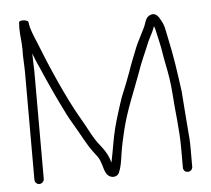

<svg xmlns="http://www.w3.org/2000/svg" viewBox="-48 -685 810 736"><g transform="rotate(-5 357.0 -316.5)"><path d="M93 -21V-434C93 -457.5 91 -481.2 91 -504L101 -478C115.6 -443.1 161.5 -340.9 178 -308C193.6 -275.5 207 -247.8 224 -220C246.8 -182.6 266.5 -140.7 291 -108C301.4 -94.1 311.6 -84 317 -66C326.1 -43.3 327.3 -14.3 351 -7C366.5 -2.4 379.6 -10.6 383 -22C390.8 -40.2 394 -61 398 -89C403.2 -124.1 409.8 -151.8 417.5 -183.5C435.4 -256.5 466.1 -325.3 490 -391C504.2 -433.7 523.6 -473.5 539 -512L556 -546C559.3 -552.7 562 -559.3 564 -566L565 -567C567.7 -561 569.3 -555.7 570 -551C572 -542.3 575.3 -527.7 580 -507C589.2 -466.4 588.1 -459.1 596 -421C603.9 -383.3 610.4 -344.6 613 -305C617.4 -234.2 628 -165.4 628 -93V-18C628 -7.7 635.3 0 645.5 0C655.7 0 664 -7.6 664 -18V-92C664 -104 663.7 -115 663 -125C658.6 -186.4 652.8 -246.5 649 -308C639.1 -381.9 630.2 -445.7 615 -515C606.3 -553.6 608 -563.8 592 -591C582 -610.3 570 -617.3 556 -612C533.2 -604.4 535.1 -581.5 524 -562L496 -506C492 -497.3 488 -487.7 484 -477C474.8 -452.6 464.4 -429.6 456 -403C445.6 -374.5 430.6 -336.1 419 -309C409.4 -282.5 390.4 -221.4 383 -192.5C372.6 -151.9 366.4 -105 357 -61L351 -79C342.7 -100.5 332.6 -113.2 320 -130C294.1 -160.3 276.5 -202.8 255 -238C205.6 -322 150.6 -448.9 113 -545C101.6 -572.9 90.7 -595.3 87 -625C87 -633.5 51 -638.4 51 -626C51 -620.7 50.7 -614 50 -606C50 -575.1 55 -553.5 55 -522C53.7 -494.2 57 -463.1 57 -434V-21C57 -11.5 64.8 -3 74.5 -3C84.1 -3 93 -11.5 93 -21Z"/></g></svg>

Font: HoneyBee
Style: Lit
Weight: 300
Foundry: Cannot Into Space Fonts
Version: Version 0.89